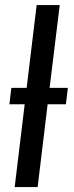

<svg xmlns="http://www.w3.org/2000/svg" viewBox="-20 -758 300 778"><path d="M88 -402 128.5 -737.5H222L181 -402H255L247 -335.5H173L132.5 0H39.5L80 -335.5H18L26 -402Z"/></svg>

Font: Lato Medium
Style: Italic
Weight: 500
Italic angle: -7°
Designer: Lukasz Dziedzic
Foundry: tyPoland Lukasz Dziedzic
Version: Version 2.006; 2014-01-15